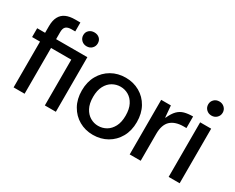

<svg xmlns="http://www.w3.org/2000/svg" viewBox="-98 -1106 1851 1511"><g transform="rotate(30 827.5 -351.0)"><path d="M85 0V-416H13V-496H85V-557Q85 -609 103 -642Q121 -675 154.5 -690Q188 -705 237 -705H285V-624H252Q217 -624 201 -609.5Q185 -595 185 -560V-496H469V0H369V-416H185V0ZM420 -567Q392 -567 373 -585.5Q354 -604 354 -631Q354 -659 373 -676Q392 -693 420 -693Q449 -693 467.5 -676Q486 -659 486 -631Q486 -604 467.5 -585.5Q449 -567 420 -567Z M811 12Q741 12 684.5 -20.5Q628 -53 595 -111.5Q562 -170 562 -248Q562 -326 595 -384.5Q628 -443 685 -475.5Q742 -508 813 -508Q883 -508 940 -475.5Q997 -443 1029.5 -384.5Q1062 -326 1062 -248Q1062 -170 1029 -111.5Q996 -53 939 -20.5Q882 12 811 12ZM811 -70Q851 -70 884.5 -89.5Q918 -109 939 -148.5Q960 -188 960 -248Q960 -308 939.5 -347.5Q919 -387 885.5 -406.5Q852 -426 813 -426Q774 -426 740 -406.5Q706 -387 685 -347.5Q664 -308 664 -248Q664 -188 685 -148.5Q706 -109 739.5 -89.5Q773 -70 811 -70Z M1140 0V-496H1228L1237 -391H1240Q1262 -440 1287 -465Q1312 -490 1345 -499Q1378 -508 1423 -508V-403H1396Q1360 -403 1330.5 -393.5Q1301 -384 1281 -365.5Q1261 -347 1250.5 -317Q1240 -287 1240 -246V0Z M1494 0V-496H1594V0ZM1544 -586Q1516 -586 1497 -604.5Q1478 -623 1478 -651Q1478 -677 1496.5 -695.5Q1515 -714 1544 -714Q1572 -714 1591 -695.5Q1610 -677 1610 -650Q1610 -623 1591 -604.5Q1572 -586 1544 -586Z"/></g></svg>

Font: DM Sans 36pt Medium
Style: Regular
Weight: 500
Designer: Colophon Foundry, Jonny Pinhorn
Foundry: Colophon Foundry
Version: Version 4.004;gftools[0.9.30]